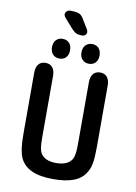

<svg xmlns="http://www.w3.org/2000/svg" viewBox="-99 -972 740 1045"><g transform="rotate(10 271.0 -449.5)"><path d="M474 -204V-543Q474 -573 460.5 -589.5Q447 -606 422 -606Q397 -606 383.5 -589.5Q370 -573 370 -543V-204Q370 -173 367.5 -153Q365 -133 360 -122Q350 -101 327 -90Q304 -79 271 -79Q240 -79 218.5 -88Q197 -97 185 -116Q178 -127 175 -147.5Q172 -168 172 -204V-543Q172 -573 158.5 -589.5Q145 -606 120 -606Q95 -606 81.5 -589.5Q68 -573 68 -543V-204Q68 -154 72.5 -124Q77 -94 86 -73Q106 -31 151 -10.5Q196 10 271 10Q339 10 383 -7Q427 -24 448 -60Q463 -82 468.5 -114.5Q474 -147 474 -204ZM189 -751Q167 -751 153 -736.5Q139 -722 139 -696Q139 -671 153 -656.5Q167 -642 189 -642Q212 -642 225.5 -656.5Q239 -671 239 -696Q239 -722 225.5 -736.5Q212 -751 189 -751ZM352 -751Q330 -751 316 -736.5Q302 -722 302 -696Q302 -671 316 -656.5Q330 -642 352 -642Q375 -642 388.5 -656.5Q402 -671 402 -696Q402 -722 388.5 -736.5Q375 -751 352 -751ZM187 -863 230 -814Q245 -798 256.5 -792.5Q268 -787 290 -787Q300 -787 307 -794Q314 -801 314 -810Q314 -817 308 -827L278 -876Q271 -889 263 -896Q255 -903 241.5 -906Q228 -909 204 -909Q192 -909 184 -902Q176 -895 176 -884Q176 -875 187 -863Z"/></g></svg>

Font: Beiruti SemiBold
Style: Regular
Weight: 600
Designer: Arlette Boutros
Foundry: Boutros
Version: Version 1.41